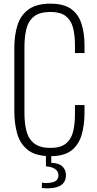

<svg xmlns="http://www.w3.org/2000/svg" viewBox="-20 -839 529 1045"><path d="M255 11Q175 11 132.5 -22Q90 -55 74 -110.5Q58 -166 58 -233V-577Q58 -647 75 -701.5Q92 -756 135 -787.5Q178 -819 255 -819Q326 -819 366 -791Q406 -763 423 -711.5Q440 -660 440 -591V-550H388V-591Q388 -649 377 -689.5Q366 -730 337 -752Q308 -774 255 -774Q197 -774 166 -750Q135 -726 124 -683Q113 -640 113 -583V-225Q113 -165 125 -122.5Q137 -80 168 -57Q199 -34 255 -34Q309 -34 338 -57Q367 -80 377.5 -121.5Q388 -163 388 -218V-267H440V-227Q440 -158 424 -104Q408 -50 368 -19.5Q328 11 255 11ZM237 186Q230 186 223 185.5Q216 185 208 184V155Q214 156 219.5 156.5Q225 157 230 157Q265 157 281.5 147Q298 137 298 115Q298 101 290.5 91Q283 81 268 74.5Q253 68 230 66V0H259V47Q302 49 320.5 67.5Q339 86 339 115Q339 138 327.5 154Q316 170 293.5 178Q271 186 237 186Z"/></svg>

Font: Oswald ExtraLight
Style: Regular
Weight: 250
Designer: Vernon Adams
Foundry: Vernon Adams
Version: Version 4.100; ttfautohint (v1.8.1.43-b0c9)